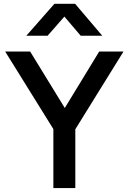

<svg xmlns="http://www.w3.org/2000/svg" viewBox="-20 -964 660 984"><path d="M253.5 0V-302.5L6.5 -700H134.5L312 -410.5L488.5 -700H613L366 -301.5V0ZM115 -781 259 -944.5H365L504 -781H393.5L310 -879L224 -781Z"/></svg>

Font: Geologica EX
Style: Regular
Weight: 400
Designer: Sindre Bremnes, Frode Helland
Foundry: Monokrom Skriftforlag AS
Version: Version 1.010;gftools[0.9.28]